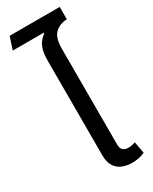

<svg xmlns="http://www.w3.org/2000/svg" viewBox="-228 -877 747 937"><g transform="rotate(-30 145.5 -408.0)"><path d="M110 -448V-627Q110 -665 117 -688.5Q124 -712 136 -727Q148 -742 162 -752L161 -756H-13L10 -826H292V-756Q255 -756 227 -732Q199 -708 199 -644V-448ZM219 10Q192 10 167 1Q142 -8 126 -31Q110 -54 110 -95V-548H199V-106Q199 -83 209 -73Q219 -63 241 -63Q250 -63 260 -65Q270 -67 279 -70L291 -5Q272 4 254 7Q236 10 219 10Z"/></g></svg>

Font: Farlight84_Sys_V01
Style: Regular
Weight: 400
Designer: Ryoko NISHIZUKA  (kana, bopomofo & ideographs); Paul D. Hunt (Latin, Greek & Cyrillic); Sandoll Communications , Soo-you
Foundry: Adobe
Version: Version 2.004;October 29, 2024;FontCreator 14.0.0.2814 64-bi